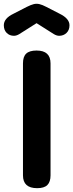

<svg xmlns="http://www.w3.org/2000/svg" viewBox="-48 -975 383 1003"><path d="M146 8Q72 8 72 -59V-644Q72 -679 89 -695Q106 -711 143 -711Q216 -711 216 -644V-59Q216 -25 199.5 -8.5Q183 8 146 8ZM194 -939 264 -903Q315 -878 315 -843Q315 -818 299.5 -803Q284 -788 261 -788Q248 -788 233 -797L143 -854L53 -797Q38 -788 25 -788Q2 -788 -13 -803Q-28 -818 -28 -843Q-28 -879 22 -903L92 -939Q114 -950 128.5 -953.5Q143 -957 158 -953.5Q173 -950 194 -939Z"/></svg>

Font: Madimi One
Style: Regular
Weight: 400
Designer: Taurai Valerie Mtake, Mirko Velimirovic
Foundry: TaVaTake
Version: Version 1.000; ttfautohint (v1.8.4.7-5d5b)